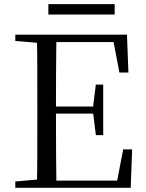

<svg xmlns="http://www.w3.org/2000/svg" viewBox="-20 -893 692 913"><path d="M210 -823.8V-873.3H525.3V-823.8ZM52.8 0V-30.1L190.9 -42.1H202.2V0ZM155.3 0Q157.3 -83.6 157.4 -167.7Q157.5 -251.7 157.5 -336.8V-391.1Q157.5 -476.1 157.4 -560.4Q157.3 -644.8 155.3 -728H248.3Q247.1 -645.2 246.6 -559.4Q246.1 -473.5 246.1 -379.9V-357.6Q246.1 -257.3 246.6 -170.7Q247.1 -84.1 248.3 0ZM202.2 0V-34.3H576.6L532.4 -8.9L565.7 -182.5H608.3L601.6 0ZM202.2 -352.7V-386.4H442.5V-352.7ZM435.8 -250.4 422.2 -361.4V-382.4L435.8 -490.8H470.8V-250.4ZM52.8 -698V-728H202.2V-686.9H190.9ZM547.7 -548 514.8 -720.9 559.3 -693H202.2V-728H583.8L590.7 -548Z"/></svg>

Font: Noto Serif KR
Style: Regular
Weight: 200
Designer: Ryoko NISHIZUKA 西塚涼子 (kana & ideographs); Frank Grießhammer (Latin, Greek & Cyrillic); Wenlong ZHANG 张文龙 (bopomofo); San
Foundry: Adobe
Version: Version 2.001;hotconv 1.1.0;makeotfexe 2.6.0